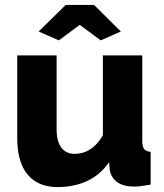

<svg xmlns="http://www.w3.org/2000/svg" viewBox="-20 -750 667 780"><path d="M50 -189V-525H210V-224Q210 -176 229 -150.5Q248 -125 283 -125Q305 -125 325 -132.5Q345 -140 364 -157Q383 -174 398 -201V-525H558V-178Q558 -154 565.5 -144.5Q573 -135 592 -133V0Q570 4 553.5 6Q537 8 524 8Q482 8 457 -9.5Q432 -27 426 -59L423 -91Q387 -39 333.5 -14.5Q280 10 214 10Q134 10 92 -41Q50 -92 50 -189ZM137 -622 247 -730H362L471 -622L389 -586L304 -649L219 -586Z"/></svg>

Font: Raleway Thin ExtraBold
Style: Regular
Weight: 800
Version: Version 4.026